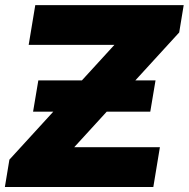

<svg xmlns="http://www.w3.org/2000/svg" viewBox="-20 -748 755 768"><path d="M-0.5 0 17.6 -109.4 437.5 -568.4H94.7L121.1 -727.5H714.8L696.8 -618.2L276.9 -159.2H619.6L593.3 0ZM112.3 -301.3 133.3 -426.3H602.1L581.1 -301.3Z"/></svg>

Font: Inter Display Black
Style: Italic
Weight: 900
Italic angle: -9.39999°
Designer: Rasmus Andersson
Foundry: rsms
Version: Version 4.000;git-a52131595